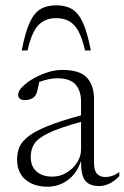

<svg xmlns="http://www.w3.org/2000/svg" viewBox="-20 -695 470 725"><path d="M354 7.5Q318 7.5 301.8 -12.8Q285.5 -33 286 -87Q269.5 -39 235.5 -14.5Q201.5 10 158.5 10Q109 10 76.8 -16.2Q44.5 -42.5 44.5 -94Q44.5 -118.5 53.5 -139.8Q62.5 -161 87.8 -180.5Q113 -200 160.8 -219.2Q208.5 -238.5 286 -259.5V-311.5Q286 -352.5 265.2 -376Q244.5 -399.5 195 -399.5Q166.5 -399.5 128 -385.5Q124.5 -366 120.8 -351.5Q117 -337 110 -330Q104 -323.5 94.2 -320.2Q84.5 -317 75 -317Q48.5 -317 48.5 -337.5Q48.5 -350.5 63.8 -366.5Q79 -382.5 104 -397.2Q129 -412 158.2 -421.5Q187.5 -431 215 -431Q281.5 -431 308.2 -401.8Q335 -372.5 335 -320.5V-79.5Q335 -51 346.5 -38.8Q358 -26.5 378.5 -26.5Q390.5 -26.5 403.2 -30.8Q416 -35 430.5 -45V-30Q411.5 -10 392.2 -1.2Q373 7.5 354 7.5ZM96 -103Q96 -66.5 118.2 -47.2Q140.5 -28 177.5 -28Q207 -28 231.5 -43Q256 -58 271 -81.2Q286 -104.5 286 -129.5V-235Q203 -212 162.5 -192.2Q122 -172.5 109 -151.2Q96 -130 96 -103ZM192.5 -626.5Q150.5 -626.5 125 -600Q99.5 -573.5 84 -504.5H62Q75 -572 91.8 -609Q108.5 -646 132.8 -660.5Q157 -675 192.5 -675Q228 -675 252.2 -660.5Q276.5 -646 293.2 -609Q310 -572 323 -504.5H301Q285.5 -573.5 260 -600Q234.5 -626.5 192.5 -626.5Z"/></svg>

Font: Newsreader Text Light
Style: Regular
Weight: 300
Designer: Hugues Gentile
Foundry: Production Type
Version: Version 1.001